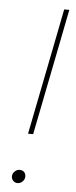

<svg xmlns="http://www.w3.org/2000/svg" viewBox="-51 -711 296 747"><g transform="rotate(5 96.5 -337.5)"><path d="M189 -682 157 -520 91 -188H71L137 -520L169 -682ZM75 -21Q75 -10 66.5 -1.5Q58 7 47 7Q37 7 30 0Q23 -7 23 -17Q23 -28 31.5 -36.5Q40 -45 51 -45Q62 -45 68.5 -38.5Q75 -32 75 -21Z"/></g></svg>

Font: TypoPRO Montserrat Alternates
Style: Italic
Weight: 250
Italic angle: -11.3°
Designer: Julieta Ulanovsky
Foundry: Julieta Ulanovsky
Version: Version 6.001